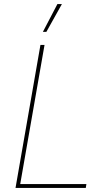

<svg xmlns="http://www.w3.org/2000/svg" viewBox="-20 -920 532 940"><path d="M56 0H400L403 -19H79L198 -700H178ZM283 -900H261L190 -764H207Z"/></svg>

Font: Fixel Text 20240404 Thin
Style: Italic
Weight: 100
Width: 4
Italic angle: -10°
Designer: AlfaBravo + MacPaw
Foundry: Kyrylo Tkachov, Marchela Mozhyna, Serhii Makarenko, Maria Weinstein, Zakhar Kryvoshyya
Version: Version 1.211;Glyphs 3.2 (3225)